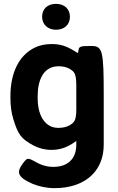

<svg xmlns="http://www.w3.org/2000/svg" viewBox="-20 -766 610 994"><path d="M375 -31V-17C375 57 330 98 256 98C227 98 202 91 181 81C126 53 125 43 97 82C69 121 63 148 147 185C181 199 220 208 263 208C300 208 335 203 366 193C453 165 517 96 517 -18V-273C517 -505 511 -528 453 -528C395 -528 389 -526 386 -504C383 -481 386 -495 328 -522C306 -532 280 -538 248 -538C215 -538 185 -532 159 -519C78 -479 34 -389 34 -268V-258C34 -218 39 -182 49 -149C74 -69 88 -48 155 -12C180 1 211 10 247 10C276 10 301 4 322 -5C377 -30 375 -44 375 -31ZM375 -264C375 -163 380 -140 340 -117C325 -109 306 -104 283 -104C264 -104 248 -108 235 -116C194 -140 175 -193 175 -258V-268C175 -349 203 -423 284 -423C307 -423 325 -418 340 -410C379 -388 375 -365 375 -264ZM270 -612C313 -612 342 -638 342 -679C342 -720 313 -746 270 -746C227 -746 198 -721 198 -679C198 -639 228 -612 270 -612Z"/></svg>

Font: Asimov Print
Style: A
Weight: 500
Designer: Google
Version: Version 2.000980: 2014